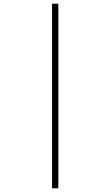

<svg xmlns="http://www.w3.org/2000/svg" viewBox="-20 -780 599 1040"><path d="M262 240V-760H296V240Z"/></svg>

Font: Noto Serif ExtraLight
Style: Regular
Weight: 200
Designer: Monotype Design Team
Foundry: Monotype Imaging Inc.
Version: Version 2.015; ttfautohint (v1.8.4.7-5d5b)